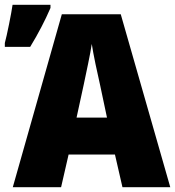

<svg xmlns="http://www.w3.org/2000/svg" viewBox="-21 -775 726 795"><path d="M104 -581Q154 -663 188 -742V-755H31Q27 -727 16.5 -675Q6 -623 -1 -597V-581ZM296 -288 326 -426Q334 -464 344 -512Q354 -560 359 -593Q364 -560 374.5 -509.5Q385 -459 393 -425L422 -288ZM684 0 479 -716H235L32 0H232L263 -135H455L486 0Z"/></svg>

Font: Noto Sans UI SemiCondensed Black
Style: Regular
Weight: 900
Width: 4
Designer: Monotype Design Team
Foundry: Monotype Imaging Inc.
Version: 1.001